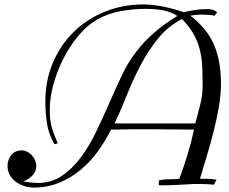

<svg xmlns="http://www.w3.org/2000/svg" viewBox="-20 -840 1037 868"><path d="M811 -785Q831 -790 860.5 -794.5Q890 -799 916 -799Q928 -799 940 -796Q952 -793 962 -785L950 -769Q936 -772 922.5 -773Q909 -774 895 -774Q881 -774 868 -773Q855 -772 841 -769Q918 -709 948.5 -635Q979 -561 979 -464Q979 -412 969.5 -357Q960 -302 946 -246.5Q932 -191 915.5 -136.5Q899 -82 884 -32Q904 -32 922 -31.5Q940 -31 959 -28L947 -5Q888 -11 824.5 -6.5Q761 -2 703 -2Q699 -2 698 -4.5Q697 -7 697.5 -10.5Q698 -14 698.5 -17.5Q699 -21 697 -24Q720 -30 744 -29.5Q768 -29 791 -32Q811 -86 828 -141.5Q845 -197 857 -254Q750 -255 684 -255.5Q618 -256 578 -255.5Q538 -255 518 -254.5Q498 -254 482 -254Q456 -202 421.5 -154.5Q387 -107 343 -71Q299 -35 246.5 -13.5Q194 8 133 8Q112 8 91 1.5Q70 -5 52.5 -17.5Q35 -30 24.5 -48.5Q14 -67 14 -90Q14 -118 31 -139Q48 -160 78 -160Q91 -160 103 -154Q115 -148 124 -138Q133 -128 138.5 -115.5Q144 -103 144 -90Q144 -64 126 -46Q108 -28 85 -20Q102 -17 118.5 -15Q135 -13 151 -13Q212 -13 259 -44.5Q306 -76 344 -126.5Q382 -177 413 -241Q444 -305 472.5 -370.5Q501 -436 529.5 -496.5Q558 -557 592 -601Q630 -652 679 -694Q728 -736 782 -768Q750 -788 714 -794Q678 -800 641 -800Q583 -800 525 -789.5Q467 -779 416 -750Q371 -723 332 -675.5Q293 -628 265 -572Q237 -516 221 -456.5Q205 -397 205 -346Q205 -317 207.5 -297Q210 -277 215 -260.5Q220 -244 226.5 -228Q233 -212 241 -192L226 -188Q200 -233 192.5 -281.5Q185 -330 185 -380Q185 -477 219.5 -557.5Q254 -638 314 -696.5Q374 -755 455 -787.5Q536 -820 629 -820Q654 -820 680 -816.5Q706 -813 730.5 -807.5Q755 -802 775.5 -796Q796 -790 811 -785ZM803 -754Q740 -722 695 -666.5Q650 -611 615.5 -545Q581 -479 553.5 -410Q526 -341 498 -282H863Q873 -321 884.5 -364.5Q896 -408 896 -449Q896 -494 894.5 -534.5Q893 -575 884 -612.5Q875 -650 856 -684.5Q837 -719 803 -754Z"/></svg>

Font: Lucien Schoenschriftv CAT
Style: Regular
Weight: 400
Designer: Lucian Bernhard 1928
Foundry: CAT-Fonts Peter Wiegel
Version: Version 1.000